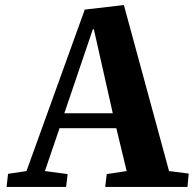

<svg xmlns="http://www.w3.org/2000/svg" viewBox="-20 -741 773 761"><path d="M471 -721 650 -63 728 -53 723 0H397L403 -51L482 -63L441 -233H216L158 -63L248 -51L242 0H6L12 -52L85 -63L316 -703ZM235 -292H427L352 -625H348Z"/></svg>

Font: Literata 36pt
Style: Bold Italic
Weight: 700
Italic angle: -2°
Designer: Latin by Veronika Burian and Jose Scaglione. Greek by Irene Vlachou. Cyrillic by Vera Evstafieva
Foundry: TypeTogether
Version: Version 3.002